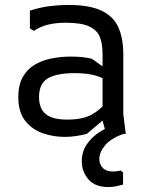

<svg xmlns="http://www.w3.org/2000/svg" viewBox="-20 -542 585 777"><path d="M410 0 395 -53V-325Q395 -365 384 -392.5Q373 -420 341 -435Q309 -450 246 -450Q209 -450 177.5 -443Q146 -436 117 -417L101 -427V-499Q145 -513 183.5 -517.5Q222 -522 255 -522Q342 -522 390.5 -499Q439 -476 459 -431.5Q479 -387 479 -322V-80L489 0ZM241 12Q197 12 154 -2.5Q111 -17 82.5 -52.5Q54 -88 54 -150Q54 -198 72 -230Q90 -262 120.5 -280Q151 -298 189 -305.5Q227 -313 267 -313Q291 -313 311.5 -311Q332 -309 352 -304L404 -267V-221Q378 -235 348.5 -240.5Q319 -246 281 -246Q211 -246 174.5 -225.5Q138 -205 138 -149Q138 -103 165 -80.5Q192 -58 252 -58Q314 -58 350.5 -78Q387 -98 407 -126L427 -81L331 0Q311 5 288 8.5Q265 12 241 12ZM478 156V205Q464 209 449.5 212Q435 215 419 215Q364 215 337.5 183.5Q311 152 311 111Q311 71 332 41Q353 11 385 -9Q417 -29 449 -39L479 0Q427 19 404.5 47Q382 75 382 101Q382 124 397 138.5Q412 153 440 152Q446 152 453 151Q460 150 468 148Z"/></svg>

Font: AR One Sans
Style: Regular
Weight: 400
Designer: Niteesh Yadav
Foundry: Niteesh Yadav
Version: Version 1.001;gftools[0.9.33]